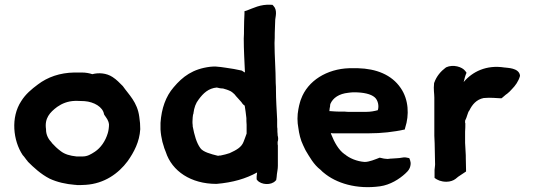

<svg xmlns="http://www.w3.org/2000/svg" viewBox="-20 -775 2234 805"><path d="M69 -351C24 -283 35 -185 75 -125C83 -117 89 -106 96 -99V-98C121 -73 151 -45 188 -26C220 -11 257 -3 294 0H295C299 0 300 0 302 1H316C325 1 332 0 338 0H339C418 -5 477 -48 515 -99C542 -137 565 -181 568 -233V-234C568 -251 567 -266 564 -285C556 -347 520 -378 495 -414C481 -428 469 -441 452 -452C426 -469 394 -471 367 -464C355 -468 340 -471 322 -471H292C231 -470 180 -452 139 -421C112 -401 87 -380 69 -351ZM173 -231V-233C166 -279 189 -304 220 -327C240 -341 264 -351 294 -352H305C314 -352 322 -351 334 -351C375 -348 411 -326 416 -297L417 -294C427 -279 435 -271 437 -253C437 -241 435 -227 432 -217C422 -183 402 -155 378 -139C361 -128 347 -119 326 -119H301C273 -122 252 -128 235 -141C219 -153 210 -162 197 -176V-177C184 -190 173 -209 173 -231Z M653 -232C654 -215 657 -196 661 -180L668 -157V-156C671 -149 673 -144 675 -138C701 -57 781 -4 887 -4H888C957 -10 1011 -26 1058 -52C1058 -48 1056 -40 1056 -35V-23L1059 -19C1075 0 1117 3 1135 -17L1138 -20C1140 -28 1140 -37 1141 -45C1142 -54 1145 -66 1145 -80V-165C1144 -168 1144 -171 1144 -177V-180C1147 -189 1147 -197 1144 -208V-212C1143 -218 1143 -226 1143 -233V-235C1142 -240 1142 -244 1142 -251V-274C1140 -315 1137 -357 1137 -397C1137 -406 1137 -415 1136 -427C1136 -483 1131 -539 1131 -595C1132 -608 1132 -624 1132 -637C1132 -656 1134 -672 1134 -693C1135 -705 1144 -733 1126 -751L1122 -755H1116C1072 -758 1040 -740 1015 -731L1005 -728V-718C1004 -696 1003 -676 1003 -653C1003 -640 1003 -626 1002 -614V-613C1002 -565 1005 -518 1007 -471C1006 -471 997 -477 994 -479C972 -484 950 -488 927 -491L906 -494C898 -495 891 -495 885 -496H883C877 -496 868 -496 861 -495C788 -486 746 -454 708 -409C675 -371 657 -320 653 -260ZM787 -259V-266C787 -270 788 -295 791 -298V-300C794 -324 801 -343 813 -358C832 -384 854 -405 889 -408C897 -406 905 -404 915 -404C926 -401 936 -398 948 -392C952 -390 956 -386 963 -380C972 -368 984 -357 992 -347C994 -344 998 -337 1006 -332C1009 -315 1011 -297 1013 -280C1013 -272 1013 -262 1014 -252V-215C1009 -202 1005 -189 1001 -180C992 -157 971 -146 943 -133C932 -129 919 -126 905 -123H900L897 -122H893C864 -129 831 -138 820 -154C804 -176 795 -208 788 -245C788 -248 788 -252 787 -259Z M1231 -238C1234 -215 1240 -188 1251 -166C1254 -159 1257 -153 1260 -147L1261 -146V-145C1278 -117 1295 -85 1324 -63C1328 -60 1329 -57 1337 -51C1389 -7 1475 20 1574 6C1616 0 1654 -24 1679 -47C1684 -52 1693 -59 1698 -71C1705 -90 1701 -100 1696 -112C1686 -114 1678 -117 1665 -114C1650 -111 1642 -112 1620 -110H1618C1606 -108 1605 -108 1590 -110L1572 -114C1554 -107 1528 -96 1509 -96C1477 -98 1444 -112 1426 -128H1425L1424 -129C1400 -146 1382 -178 1369 -211C1368 -213 1368 -214 1367 -217C1371 -216 1377 -216 1384 -216H1525C1581 -216 1631 -222 1677 -232L1679 -240C1696 -292 1694 -357 1660 -406C1622 -462 1557 -487 1481 -489H1444C1351 -486 1270 -437 1242 -359V-358L1241 -357C1239 -349 1236 -342 1234 -332L1231 -317C1226 -292 1226 -263 1231 -238ZM1361 -309C1361 -316 1363 -325 1364 -330V-333C1364 -334 1364 -335 1365 -339C1376 -365 1402 -382 1440 -386C1444 -387 1451 -387 1460 -388H1464C1504 -388 1535 -381 1551 -367C1565 -355 1570 -330 1564 -313C1549 -309 1534 -306 1515 -306H1447C1439 -306 1433 -306 1426 -307H1404C1391 -307 1380 -308 1366 -309Z M1800 -426C1797 -400 1801 -383 1801 -366V-206C1802 -184 1803 -165 1803 -143C1803 -126 1804 -108 1804 -94V-93C1805 -85 1803 -74 1802 -63V-29C1814 -20 1829 -13 1852 -13C1867 -13 1881 -18 1890 -25L1901 -34C1911 -41 1924 -49 1934 -56V-63C1934 -78 1933 -95 1933 -109C1933 -119 1933 -129 1932 -140C1932 -154 1930 -164 1930 -176V-223C1931 -235 1931 -247 1931 -256V-258L1930 -260V-269C1938 -283 1941 -305 1948 -312C1959 -335 1977 -358 2008 -364C2039 -367 2063 -363 2077 -363H2083C2090 -368 2095 -374 2103 -380H2104C2113 -387 2120 -394 2127 -402C2140 -415 2154 -434 2160 -456V-460C2154 -491 2107 -490 2096 -492H2095C2019 -504 1960 -474 1924 -431C1927 -444 1931 -459 1936 -470L1931 -477C1918 -495 1880 -506 1851 -493L1850 -492L1848 -491C1828 -476 1810 -455 1801 -429L1800 -427Z"/></svg>

Font: Hussar Pisanka
Style: Bd
Weight: 700
Designer: Robert Jablonski
Foundry: Cannot Into Space Fonts
Version: Version 1.070